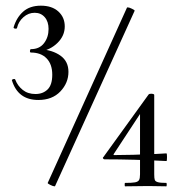

<svg xmlns="http://www.w3.org/2000/svg" viewBox="-20 -655 631 676"><path d="M221 -402Q221 -363 192.5 -333Q164 -303 115 -303Q43 -303 22 -372Q21 -375 27 -376.5Q33 -378 34 -374Q42 -353 60 -338.5Q78 -324 105 -324Q131 -324 147.5 -340Q164 -356 164 -392Q164 -429 144 -449.5Q124 -470 89 -470Q85 -470 85.5 -476Q86 -482 89 -482Q119 -482 135 -503Q151 -524 151 -553Q151 -579 137.5 -594.5Q124 -610 102 -610Q80 -610 62.5 -594.5Q45 -579 40 -557Q40 -554 35 -554Q32 -554 29.5 -555.5Q27 -557 28 -559Q38 -593 61.5 -614Q85 -635 124 -635Q163 -635 185.5 -614.5Q208 -594 208 -562Q208 -529 182.5 -504Q157 -479 122 -474L121 -482Q165 -479 193 -459Q221 -439 221 -402ZM172 1Q167 1 157 -4Q147 -9 148 -11L427 -628Q427 -629 430 -629Q435 -629 445 -624Q455 -619 454 -617L174 0Q174 1 172 1ZM566 -11Q567 -9 567 -5Q567 -1 566 1L502 0L420 1Q419 1 419 -5Q419 -11 420 -11Q445 -11 455.5 -13Q466 -15 469.5 -21Q473 -27 473 -41V-266L489 -278L380 -112Q379 -109 382 -109Q442 -109 530 -113L566 -115Q568 -115 568 -102Q568 -88 566 -88Q450 -94 348 -94Q345 -94 343 -97Q341 -100 344 -102L503 -322Q505 -325 512 -325Q516 -325 519.5 -324Q523 -323 523 -321V-41Q523 -27 525 -21.5Q527 -16 536 -13.5Q545 -11 566 -11Z"/></svg>

Font: Cormorant Infant Medium
Style: Regular
Weight: 500
Designer: Christian Thalmann (Catharsis Fonts)
Foundry: Catharsis Fonts
Version: Version 4.000